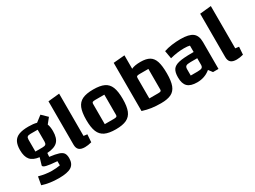

<svg xmlns="http://www.w3.org/2000/svg" viewBox="-49 -1346 2914 2191"><g transform="rotate(-30 1408.0 -250.5)"><path d="M476 30Q476 105 426.5 137.5Q377 170 262 170Q140 170 44 138L63 32Q157 57 233 57Q293 57 342 48V-7Q245 -14 203 -24.5Q161 -35 161 -53L189 -148Q107 -158 71 -201Q35 -244 35 -330Q35 -397 56.5 -437.5Q78 -478 125.5 -496.5Q173 -515 252 -515Q316 -515 360 -503L439 -564L511 -494L455 -424Q470 -387 470 -330Q470 -237 428 -194.5Q386 -152 289 -146L285 -97Q365 -87 405 -73.5Q445 -60 460.5 -36.5Q476 -13 476 30ZM179 -228H272Q303 -228 314.5 -238.5Q326 -249 326 -275V-431H232Q202 -431 190.5 -421Q179 -411 179 -384Z M791 -102 784 -1Q735 12 696 12Q644 12 619.5 -10Q595 -32 595 -79V-650L744 -665V-108Q767 -104 791 -102Z M862 -250Q862 -349 885 -405.5Q908 -462 960 -487Q1012 -512 1103 -512Q1194 -512 1245.5 -487.5Q1297 -463 1320 -406.5Q1343 -350 1343 -250Q1343 -151 1320 -94.5Q1297 -38 1245 -13Q1193 12 1103 12Q1012 12 960 -13Q908 -38 885 -94.5Q862 -151 862 -250ZM1141 -103Q1166 -103 1175.5 -108.5Q1185 -114 1185 -129V-397H1064Q1039 -397 1030 -391.5Q1021 -386 1021 -371V-103Z M1925 -250Q1925 -150 1903.5 -93.5Q1882 -37 1833 -12.5Q1784 12 1698 12Q1629 12 1574 4Q1519 -4 1459 -23V-658L1608 -671V-494Q1650 -515 1728 -515Q1803 -515 1845.5 -490Q1888 -465 1906.5 -408Q1925 -351 1925 -250ZM1767 -400H1651Q1626 -400 1617 -394.5Q1608 -389 1608 -373V-103H1724Q1749 -103 1758 -108Q1767 -113 1767 -127Z M2460 -355V0H2388L2350 -50Q2276 12 2175 12Q2089 12 2050 -25.5Q2011 -63 2011 -147Q2011 -214 2034 -248Q2057 -282 2115 -295.5Q2173 -309 2289 -309H2311V-393Q2286 -401 2235 -401Q2149 -401 2052 -376L2034 -480Q2080 -496 2137.5 -504Q2195 -512 2254 -512Q2364 -512 2412 -475.5Q2460 -439 2460 -355ZM2311 -141V-227H2223Q2179 -227 2163.5 -216.5Q2148 -206 2148 -177V-93H2237Q2280 -93 2295.5 -103Q2311 -113 2311 -141Z M2790 -102 2783 -1Q2734 12 2695 12Q2643 12 2618.5 -10Q2594 -32 2594 -79V-650L2743 -665V-108Q2766 -104 2790 -102Z"/></g></svg>

Font: Changa SemiBold
Style: Regular
Weight: 600
Designer: Eduardo Rodriguez Tunni
Foundry: Eduardo Rodriguez Tunni
Version: Version 2.002; ttfautohint (v1.5) -l 8 -r 50 -G 150 -x 14 -H